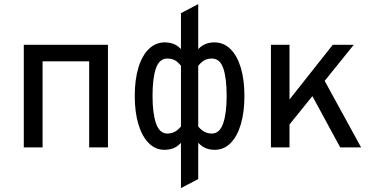

<svg xmlns="http://www.w3.org/2000/svg" viewBox="-20 -734 1888 956"><path d="M98.5 0V-511H517.5V0H424V-428.5H192V0Z M799 12Q754 12 720.8 -21.2Q687.5 -54.5 669.2 -114.8Q651 -175 651 -256Q651 -338.5 669.5 -398.5Q688 -458.5 721.8 -490.8Q755.5 -523 800.5 -523Q833.5 -523 857.5 -508.8Q881.5 -494.5 897.5 -467L895 -386.5Q880.5 -411 861.5 -426.8Q842.5 -442.5 813 -442.5Q773.5 -442.5 756.5 -394Q739.5 -345.5 739.5 -256Q739.5 -169.5 757 -119.2Q774.5 -69 813.5 -69Q864 -69 896.5 -127.5L898 -47.5Q882.5 -19 858.2 -3.5Q834 12 799 12ZM881 202.5V-668.5L967 -713.5V157.5ZM1049 12Q1014.5 12 990.2 -3.5Q966 -19 950 -47.5L951.5 -127.5Q984 -69 1034.5 -69Q1073.5 -69 1091 -119.2Q1108.5 -169.5 1108.5 -256Q1108.5 -345.5 1091.8 -394Q1075 -442.5 1035 -442.5Q1006 -442.5 987 -426.8Q968 -411 953 -386.5L950.5 -467Q967 -494.5 991 -508.8Q1015 -523 1047.5 -523Q1093 -523 1126.5 -490.8Q1160 -458.5 1178.5 -398.5Q1197 -338.5 1197 -256Q1197 -175 1179 -114.8Q1161 -54.5 1127.8 -21.2Q1094.5 12 1049 12Z M1383 -66.5V-190L1637 -511H1741.5ZM1329 0V-511H1421.5V0ZM1674 0 1515.5 -292 1576.5 -368 1778 0Z"/></svg>

Font: Overpass Mono Medium
Style: Regular
Weight: 500
Monospace: yes
Designer: Delve Withrington, Dave Bailey
Foundry: Delve Fonts LLC
Version: Version 4.000